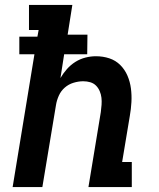

<svg xmlns="http://www.w3.org/2000/svg" viewBox="-20 -755 640 775"><path d="M31 0 119 -536H58V-607H131L136 -634H97V-735H272L253 -615H333L332 -536H239L224 -440Q235 -459 250 -476Q265 -493 284 -505Q303 -517 324.5 -522.5Q346 -528 367 -528Q396 -528 421.5 -519.5Q447 -511 465.5 -492.5Q484 -474 494.5 -449.5Q505 -425 508.5 -398Q512 -371 510.5 -343Q509 -315 504 -287L473 -101H512V0H337L387 -303Q389 -318 390 -332.5Q391 -347 389.5 -360.5Q388 -374 382.5 -387Q377 -400 367.5 -409.5Q358 -419 344.5 -423Q331 -427 316 -427Q297 -427 277 -421Q257 -415 241.5 -401.5Q226 -388 217.5 -369Q209 -350 206 -331L151 0Z"/></svg>

Font: Iosevka HT Extended
Style: Bold Italic
Weight: 700
Width: 7
Italic angle: -9°
Monospace: yes
Designer: Belleve Invis
Foundry: Belleve Invis
Version: Version 32.3.0; ttfautohint (v1.8.4)